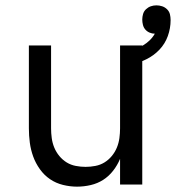

<svg xmlns="http://www.w3.org/2000/svg" viewBox="-20 -690 658 718"><path d="M268 8Q242 8 215.5 1.5Q189 -5 167 -20Q145 -35 129 -57.5Q113 -80 104 -105Q95 -130 91.5 -156.5Q88 -183 88 -210V-520H171V-210Q171 -192 173.5 -173.5Q176 -155 183 -138Q190 -121 202 -106.5Q214 -92 229.5 -82.5Q245 -73 263.5 -69.5Q282 -66 300 -66Q318 -66 336.5 -69.5Q355 -73 370.5 -82.5Q386 -92 398 -106.5Q410 -121 417 -138Q424 -155 426.5 -173.5Q429 -192 429 -210V-520H512V0H429V-96Q419 -72 403 -51.5Q387 -31 366 -17.5Q345 -4 319.5 2Q294 8 268 8ZM471 -447 455 -498Q471 -502 486 -507Q501 -512 514.5 -520Q528 -528 539.5 -539Q551 -550 559 -564Q549 -564 539.5 -568Q530 -572 523.5 -579.5Q517 -587 514.5 -597Q512 -607 512 -617Q512 -627 515 -637.5Q518 -648 526 -655.5Q534 -663 544 -666.5Q554 -670 565 -670Q576 -670 586.5 -666.5Q597 -663 605 -655Q613 -647 615.5 -636.5Q618 -626 618 -615Q618 -584 607.5 -555Q597 -526 576 -504Q555 -482 527.5 -468.5Q500 -455 471 -447Z"/></svg>

Font: Iosevka Meiseki Sans
Style: Regular
Weight: 400
Monospace: yes
Designer: Belleve Invis
Foundry: Belleve Invis
Version: Version 11.2.6; ttfautohint (v1.8.4)